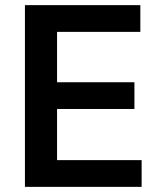

<svg xmlns="http://www.w3.org/2000/svg" viewBox="-20 -727 627 747"><path d="M77 -707H526V-603H202V-407H503V-303H202V-104H531V0H77Z"/></svg>

Font: 42dot Sans Light
Style: Bold
Weight: 700
Version: Version 1.000